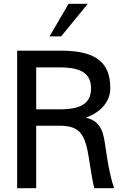

<svg xmlns="http://www.w3.org/2000/svg" viewBox="-20 -988 667 1008"><path d="M296 -634C409 -634 458 -600 458 -524C458 -448 408 -414 296 -414H170V-634ZM290 -328C391 -328 424 -293 444 -173L449 -143C459 -80 466 -35 475 0H579C566 -36 552 -98 543 -155L534 -215C524 -284 514 -354 430 -370C511 -399 559 -456 559 -525C559 -663 481 -722 299 -722H70V0H170V-328ZM340 -968 240 -797H301L441 -968Z"/></svg>

Font: Perun
Style: Regular
Weight: 400
Foundry: Copyright (c) Stefan Peev, Context Ltd, 2016
Version: Version 1.089